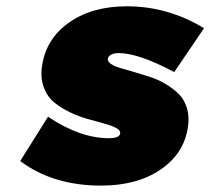

<svg xmlns="http://www.w3.org/2000/svg" viewBox="-20 -577 665 607"><path d="M43.9 -67.9 131.8 -208Q232.9 -140.1 324.2 -140.1Q358.4 -140.1 359.9 -155.8Q361.3 -165 346.9 -172.6Q332.5 -180.2 309.1 -186.5Q285.6 -192.9 257.1 -200.9Q228.5 -209 200.9 -222.2Q173.3 -235.4 151.4 -253.2Q129.4 -271 118.4 -300.8Q107.4 -330.6 112.8 -368.2Q125.5 -454.6 198.5 -505.9Q271.5 -557.1 380.9 -557.1Q511.2 -557.1 625 -487.8L530.8 -349.1Q418 -409.2 355 -409.2Q340.8 -409.2 331.5 -404.3Q322.3 -399.4 320.8 -391.1Q319.8 -382.3 330.8 -374.8Q341.8 -367.2 361.1 -361.8Q380.4 -356.4 405 -349.1Q429.7 -341.8 455.1 -333.5Q480.5 -325.2 503.9 -311.3Q527.3 -297.4 544.9 -280Q562.5 -262.7 570.8 -235.8Q579.1 -209 574.2 -175.8Q562 -91.3 487.5 -40.8Q413.1 9.8 299.8 9.8Q147.5 9.8 43.9 -67.9Z"/></svg>

Font: Trueno Black
Style: Italic
Weight: 900
Designer: Julieta Ulanovsky
Foundry: Julieta Ulanovsky
Version: Version 3.001b | FøM Fix